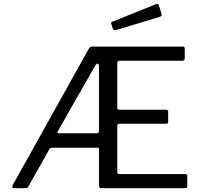

<svg xmlns="http://www.w3.org/2000/svg" viewBox="-20 -986 1048 1006"><path d="M949.5 -74.1Q961.3 -74.1 961.3 -63.8V-11.1Q961.3 -5.8 958.7 -2.9Q956.1 0 949.7 0H512.5Q498.6 0 498.6 -14.1V-204.7Q498.6 -212.1 491.4 -212.1H252Q242.9 -212.1 238.6 -204L128.8 -9.2Q126.6 -4.7 123.1 -2.3Q119.6 0 113 0H53Q47.1 0 45.1 -4.7Q43 -9.4 46.9 -16.7L443.7 -727.7Q447.5 -735.3 452.4 -738.7Q457.2 -742 465.8 -742H938Q948 -742 948 -731.1V-680.4Q948 -667.9 935 -667.9H607.2Q594.4 -667.9 594.4 -656.1V-421.8Q594.4 -411 605.8 -411H850.4Q861.2 -411 861.2 -400.4V-347.4Q861.2 -342.6 859 -340.1Q856.8 -337.7 850.5 -337.7H605.3Q594.4 -337.7 594.4 -327.3V-84.5Q594.4 -74.1 604.2 -74.1H949.5ZM487.6 -287.9Q498.6 -287.9 498.6 -299.9V-638.7Q497.9 -652.2 491.1 -652.5Q484.3 -652.8 476.7 -638.5L283.4 -299.5Q276.2 -287.9 287.2 -287.9H487.6ZM811.6 -959.6 826.2 -914.9Q830.6 -902.3 815.9 -897.4L587.3 -828.4Q580.8 -826.8 577.3 -828.4Q573.9 -829.9 571.3 -835.6L563.6 -858.3Q559.8 -869 568 -872.1L800 -965.1Q808.2 -968.2 811.6 -959.6Z"/></svg>

Font: Libre Franklin Thin
Style: Regular
Weight: 100
Designer: Pablo Impallari, Rodrigo Fuenzalida, Nhung Nguyen
Foundry: Impallari Type
Version: Version 3.000